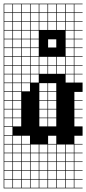

<svg xmlns="http://www.w3.org/2000/svg" viewBox="-20 -785 469 1043"><path d="M0 238.1V-765.1H428.6V-761.9H384.1V-717.5H428.6V-714.3H384.1V-669.8H428.6V-666.7H384.1V-622.2H428.6V-619H384.1V-574.6H428.6V-571.4H384.1V-527H428.6V-523.8H384.1V-479.4H428.6V-476.2H384.1V-431.7H428.6V-428.6H384.1V-384.1H428.6V-381H384.1V-336.5H428.6V-285.7H384.1V-241.3H428.6V-238.1H384.1V-193.7H428.6V-190.5H384.1V-146H428.6V-142.9H384.1V-98.4H428.6V-47.6H384.1V-3.2H428.6V0H384.1V44.4H428.6V47.6H384.1V92.1H428.6V95.2H384.1V139.7H428.6V142.9H384.1V187.3H428.6V190.5H384.1V234.9H428.6V238.1ZM288.9 -717.5H333.3V-761.9H288.9ZM241.3 -717.5H285.7V-761.9H241.3ZM98.4 -717.5H142.9V-761.9H98.4ZM50.8 -717.5H95.2V-761.9H50.8ZM146 -717.5H190.5V-761.9H146ZM193.7 -717.5H238.1V-761.9H193.7ZM336.5 -717.5H381V-761.9H336.5ZM3.2 -717.5H47.6V-761.9H3.2ZM241.3 -669.8H285.7V-714.3H241.3ZM288.9 -669.8H333.3V-714.3H288.9ZM50.8 -669.8H95.2V-714.3H50.8ZM98.4 -669.8H142.9V-714.3H98.4ZM146 -669.8H190.5V-714.3H146ZM336.5 -669.8H381V-714.3H336.5ZM193.7 -669.8H238.1V-714.3H193.7ZM3.2 -669.8H47.6V-714.3H3.2ZM146 -622.2H190.5V-666.7H146ZM241.3 -622.2H285.7V-666.7H241.3ZM3.2 -622.2H47.6V-666.7H3.2ZM193.7 -622.2H238.1V-666.7H193.7ZM336.5 -622.2H381V-666.7H336.5ZM98.4 -622.2H142.9V-666.7H98.4ZM50.8 -622.2H95.2V-666.7H50.8ZM288.9 -622.2H333.3V-666.7H288.9ZM3.2 -574.6H47.6V-619H3.2ZM146 -574.6H190.5V-619H146ZM336.5 -574.6H381V-619H336.5ZM98.4 -574.6H142.9V-619H98.4ZM50.8 -574.6H95.2V-619H50.8ZM50.8 -527H95.2V-571.4H50.8ZM336.5 -527H381V-571.4H336.5ZM3.2 -527H47.6V-571.4H3.2ZM146 -527H190.5V-571.4H146ZM98.4 -527H142.9V-571.4H98.4ZM241.3 -527H285.7V-571.4H241.3ZM50.8 -479.4H95.2V-523.8H50.8ZM336.5 -479.4H381V-523.8H336.5ZM3.2 -479.4H47.6V-523.8H3.2ZM98.4 -479.4H142.9V-523.8H98.4ZM146 -479.4H190.5V-523.8H146ZM288.9 -431.7H333.3V-476.2H288.9ZM50.8 -431.7H95.2V-476.2H50.8ZM193.7 -431.7H238.1V-476.2H193.7ZM336.5 -431.7H381V-476.2H336.5ZM3.2 -431.7H47.6V-476.2H3.2ZM98.4 -431.7H142.9V-476.2H98.4ZM241.3 -431.7H285.7V-476.2H241.3ZM146 -431.7H190.5V-476.2H146ZM146 -384.1H190.5V-428.6H146ZM98.4 -384.1H142.9V-428.6H98.4ZM336.5 -384.1H381V-428.6H336.5ZM50.8 -384.1H95.2V-428.6H50.8ZM288.9 -384.1H333.3V-428.6H288.9ZM241.3 -384.1H285.7V-428.6H241.3ZM3.2 -384.1H47.6V-428.6H3.2ZM193.7 -384.1H238.1V-428.6H193.7ZM146 -336.5H190.5V-381H146ZM98.4 -336.5H142.9V-381H98.4ZM336.5 -336.5H381V-381H336.5ZM50.8 -336.5H95.2V-381H50.8ZM3.2 -336.5H47.6V-381H3.2ZM98.4 -288.9H142.9V-333.3H98.4ZM50.8 -288.9H95.2V-333.3H50.8ZM241.3 -288.9H285.7V-333.3H241.3ZM3.2 -288.9H47.6V-333.3H3.2ZM193.7 -288.9H238.1V-333.3H193.7ZM241.3 -241.3H285.7V-285.7H241.3ZM193.7 -241.3H238.1V-285.7H193.7ZM3.2 -241.3H47.6V-285.7H3.2ZM50.8 -241.3H95.2V-285.7H50.8ZM193.7 -193.7H238.1V-238.1H193.7ZM3.2 -193.7H47.6V-238.1H3.2ZM241.3 -193.7H285.7V-238.1H241.3ZM50.8 -193.7H95.2V-238.1H50.8ZM50.8 -146H95.2V-190.5H50.8ZM193.7 -146H238.1V-190.5H193.7ZM3.2 -146H47.6V-190.5H3.2ZM241.3 -146H285.7V-190.5H241.3ZM50.8 -98.4H95.2V-142.9H50.8ZM3.2 -98.4H47.6V-142.9H3.2ZM193.7 -98.4H238.1V-142.9H193.7ZM241.3 -98.4H285.7V-142.9H241.3ZM3.2 -50.8H47.6V-95.2H3.2ZM241.3 -3.2H285.7V-47.6H241.3ZM50.8 -3.2H95.2V-47.6H50.8ZM3.2 -3.2H47.6V-47.6H3.2ZM142.9 -47.6H98.4V-3.2H142.9ZM241.3 44.4H285.7V0H241.3ZM50.8 44.4H95.2V0H50.8ZM193.7 44.4H238.1V0H193.7ZM336.5 44.4H381V0H336.5ZM288.9 44.4H333.3V0H288.9ZM3.2 44.4H47.6V0H3.2ZM146 44.4H190.5V0H146ZM98.4 44.4H142.9V0H98.4ZM241.3 92.1H285.7V47.6H241.3ZM50.8 92.1H95.2V47.6H50.8ZM193.7 92.1H238.1V47.6H193.7ZM98.4 92.1H142.9V47.6H98.4ZM336.5 92.1H381V47.6H336.5ZM288.9 92.1H333.3V47.6H288.9ZM146 92.1H190.5V47.6H146ZM3.2 92.1H47.6V47.6H3.2ZM146 139.7H190.5V95.2H146ZM336.5 139.7H381V95.2H336.5ZM288.9 139.7H333.3V95.2H288.9ZM3.2 139.7H47.6V95.2H3.2ZM98.4 139.7H142.9V95.2H98.4ZM193.7 139.7H238.1V95.2H193.7ZM241.3 139.7H285.7V95.2H241.3ZM50.8 139.7H95.2V95.2H50.8ZM146 187.3H190.5V142.9H146ZM193.7 187.3H238.1V142.9H193.7ZM336.5 187.3H381V142.9H336.5ZM288.9 187.3H333.3V142.9H288.9ZM98.4 187.3H142.9V142.9H98.4ZM3.2 187.3H47.6V142.9H3.2ZM241.3 187.3H285.7V142.9H241.3ZM50.8 187.3H95.2V142.9H50.8ZM50.8 234.9H95.2V190.5H50.8ZM98.4 234.9H142.9V190.5H98.4ZM336.5 234.9H381V190.5H336.5ZM146 234.9H190.5V190.5H146ZM288.9 234.9H333.3V190.5H288.9ZM241.3 234.9H285.7V190.5H241.3ZM3.2 234.9H47.6V190.5H3.2ZM193.7 234.9H238.1V190.5H193.7Z"/></svg>

Font: Jacquard 12 Charted
Style: Regular
Weight: 400
Designer: Sarah Cadigan-Fried
Version: Version 1.000